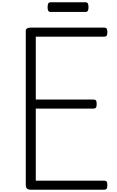

<svg xmlns="http://www.w3.org/2000/svg" viewBox="-20 -1670 1030 1690"><path d="M251 0Q229 0 218 -10Q207 -20 207 -40V-1399Q207 -1413 218 -1420Q229 -1427 251 -1427H897Q912 -1427 918.5 -1418.5Q925 -1410 925 -1387Q925 -1365 918.5 -1356Q912 -1347 897 -1347H295V-794H803Q818 -794 824.5 -785.5Q831 -777 831 -754Q831 -732 824.5 -723Q818 -714 803 -714H295V-80H897Q912 -80 918.5 -71.5Q925 -63 925 -40Q925 -18 918.5 -9Q912 0 897 0ZM426 -1565Q409 -1565 404 -1576.5Q399 -1588 399 -1606Q399 -1625 404 -1637.5Q409 -1650 426 -1650H731Q749 -1650 754 -1637.5Q759 -1625 759 -1606Q759 -1588 754 -1576.5Q749 -1565 731 -1565Z"/></svg>

Font: Playwrite ID
Style: Regular
Weight: 400
Designer: Veronika Burian, José Scaglione
Foundry: TypeTogether
Version: Version 1.002